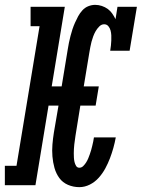

<svg xmlns="http://www.w3.org/2000/svg" viewBox="-51 -763 584 791"><path d="M276 8Q251 8 229 -1.5Q207 -11 193.5 -29.5Q180 -48 173.5 -71Q167 -94 165 -118.5Q163 -143 165 -167.5Q167 -192 171 -217L190 -328H149L95 0H-31V-80H17L112 -655H75V-735H216L162 -407H203L228 -559Q230 -573 233 -587Q236 -601 239.5 -615Q243 -629 247.5 -642.5Q252 -656 258 -669.5Q264 -683 271 -696Q278 -709 288.5 -720.5Q299 -732 313 -737.5Q327 -743 341 -743Q355 -743 368.5 -738.5Q382 -734 393 -726Q404 -718 411.5 -707Q419 -696 425 -684L433 -735H513L483 -554H403Q405 -565 406 -575.5Q407 -586 407.5 -596.5Q408 -607 407.5 -617.5Q407 -628 404.5 -637.5Q402 -647 395.5 -655Q389 -663 378 -663Q367 -663 358 -654Q349 -645 343 -634.5Q337 -624 333 -613Q329 -602 326 -591Q323 -580 321 -568.5Q319 -557 317 -546L294 -407H356L343 -328H280L260 -204Q259 -195 257.5 -186Q256 -177 255 -167.5Q254 -158 253.5 -149Q253 -140 253 -131Q253 -122 253.5 -113Q254 -104 256 -95.5Q258 -87 262.5 -79.5Q267 -72 276 -72Q285 -72 292 -79Q299 -86 304 -94Q309 -102 312.5 -110.5Q316 -119 319 -127.5Q322 -136 324.5 -144.5Q327 -153 329 -162Q331 -171 333 -179.5Q335 -188 336 -197H426Q422 -175 416 -153.5Q410 -132 402 -111Q394 -90 383 -69.5Q372 -49 356 -31Q340 -13 319 -2.5Q298 8 276 8Z"/></svg>

Font: Iosevka Slab Medium Oblique
Style: Regular
Weight: 500
Italic angle: -9°
Monospace: yes
Designer: Belleve Invis
Foundry: Belleve Invis
Version: Version 11.1.1; ttfautohint (v1.8.3)